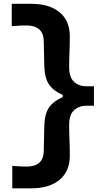

<svg xmlns="http://www.w3.org/2000/svg" viewBox="-20 -869 536 1022"><path d="M45.4 133.3V14.2Q71.3 16.1 92 16.8Q112.8 17.6 127.4 17.6Q211.4 14.6 212.9 -64.5L215.8 -200.2Q218.3 -265.1 241.9 -298.3Q265.6 -331.5 314 -352.1V-363.8Q265.6 -384.3 241.9 -418Q218.3 -451.7 215.8 -515.1L212.9 -650.4Q211.4 -730 127.4 -733.4Q113.3 -733.4 92 -732.9Q70.8 -732.4 42.5 -730V-848.6H148.9Q241.7 -848.6 296.6 -804Q351.6 -759.3 351.6 -675.8Q351.6 -634.3 349.9 -593.3Q348.1 -552.2 348.1 -510.3Q348.1 -457 374.5 -433.3Q400.9 -409.7 438.5 -409.7H480V-306.2H438.5Q400.9 -306.2 374.5 -282.5Q348.1 -258.8 348.1 -205.6Q348.1 -164.1 349.9 -122.8Q351.6 -81.5 351.6 -40Q351.6 43.5 296.6 88.4Q241.7 133.3 148.9 133.3Z"/></svg>

Font: Pinar DS4-SemiBold
Style: Regular
Weight: 600
Designer: Amin Abedi
Version: Version 2.000